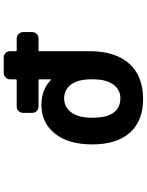

<svg xmlns="http://www.w3.org/2000/svg" viewBox="102 -700 795 1040"><g transform="rotate(90 500.0 -180.5)"><path d="M293 197.3Q278.3 197.3 268.1 187.5Q257.8 177.7 257.8 163.1V131.8Q257.8 127 253.9 127H188.5Q174.8 127 164.6 116.7Q154.3 106.4 154.3 92.8V43Q154.3 28.3 164.6 18.6Q174.8 8.8 188.5 8.8H253.9Q257.8 8.8 257.8 3.9V-269.5Q257.8 -338.9 275.4 -392.6Q292 -446.3 326.2 -483.4Q393.6 -557.6 516.6 -557.6Q634.8 -557.6 699.2 -486.3Q762.7 -414.1 762.7 -282.2Q762.7 -152.3 704.1 -80.1Q645.5 -6.8 548.8 -6.8Q465.8 -6.8 413.1 -58.6Q412.1 -59.6 411.1 -59.1Q410.2 -58.6 410.2 -57.6V3.9Q410.2 8.8 414.1 8.8H557.6Q572.3 8.8 582 18.6Q591.8 28.3 591.8 43V92.8Q591.8 106.4 582 116.7Q572.3 127 557.6 127H414.1Q410.2 127 410.2 131.8V163.1Q410.2 177.7 399.9 187.5Q389.6 197.3 375 197.3ZM511.7 -434.6Q466.8 -434.6 438.5 -396.5Q410.2 -357.4 410.2 -287.1V-277.3Q410.2 -205.1 438.5 -167Q466.8 -129.9 513.2 -129.9Q559.6 -129.9 588.9 -168Q618.2 -207 618.2 -282.2Q618.2 -360.4 590.8 -397.5Q563.5 -434.6 511.7 -434.6Z"/></g></svg>

Font: Rounded-L Mgen+ 1m bold
Style: Bold
Weight: 700
Designer: [Source Han Sans]
Ryoko NISHIZUKA  (kana & ideographs); Paul D. Hunt (Latin, Greek & Cyrillic); Wenlong ZHANG  (bopomofo
Version: Version 1.059.20150602